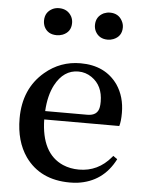

<svg xmlns="http://www.w3.org/2000/svg" viewBox="-56 -832 674 891"><g transform="rotate(5 281.5 -386.0)"><path d="M419.9 -661.1Q379.9 -661.1 362.3 -694.3Q355.5 -708 355.5 -723.6Q355.5 -763.7 391.6 -781.2Q406.2 -787.1 419.9 -787.1Q460 -787.1 477.5 -753.9Q485.4 -739.3 485.4 -723.6Q485.4 -681.6 446.3 -666Q433.6 -661.1 419.9 -661.1ZM182.6 -661.1Q140.6 -661.1 124 -695.3Q118.2 -709 118.2 -723.6Q118.2 -763.7 154.3 -781.2Q168 -787.1 182.6 -787.1Q223.6 -787.1 242.2 -752.9Q249 -739.3 249 -723.6Q249 -681.6 210 -666Q196.3 -661.1 182.6 -661.1ZM160.2 -305.7H356.4Q404.3 -305.7 411.1 -345.7Q413.1 -356.4 413.1 -371.1Q413.1 -446.3 360.4 -482.4Q332 -502 297.9 -502Q229.5 -502 190.4 -428.7Q164.1 -378.9 160.2 -305.7ZM508.8 -266.6H159.2Q162.1 -108.4 264.6 -63.5Q298.8 -48.8 339.8 -48.8Q428.7 -48.8 488.3 -120.1Q491.2 -123 493.2 -126L512.7 -112.3Q457 -2.9 337.9 12.7Q320.3 14.6 302.7 14.6Q165 14.6 94.7 -84Q44.9 -155.3 44.9 -261.7Q44.9 -400.4 139.6 -480.5Q210.9 -541 304.7 -541Q419.9 -541 478.5 -458Q515.6 -403.3 515.6 -328.1Q515.6 -288.1 508.8 -266.6Z"/></g></svg>

Font: GenYoMin JP SemiBold
Style: Regular
Weight: 600
Version: Version 1.001;PS 1;hotconv 16.6.51;makeotf.lib2.5.65220 DEVE